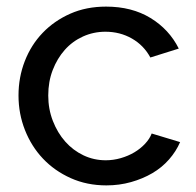

<svg xmlns="http://www.w3.org/2000/svg" viewBox="-20 -551 594 581"><path d="M302 10Q243 10 194 -12Q145 -34 110 -71Q75 -108 55.5 -157.5Q36 -207 36 -262Q36 -317 55 -366Q74 -415 109 -451.5Q144 -488 192.5 -509.5Q241 -531 301 -531Q379 -531 435.5 -496.5Q492 -462 521 -404L435 -377Q415 -414 379 -434.5Q343 -455 299 -455Q263 -455 231 -440.5Q199 -426 176 -400Q153 -374 139.5 -339Q126 -304 126 -262Q126 -221 140 -185Q154 -149 177.5 -122.5Q201 -96 232.5 -81Q264 -66 300 -66Q323 -66 345.5 -72.5Q368 -79 386.5 -90Q405 -101 419 -116Q433 -131 439 -147L525 -121Q513 -93 491.5 -68.5Q470 -44 441 -27Q412 -10 376.5 0Q341 10 302 10Z"/></svg>

Font: Rising Sun
Style: Regular
Weight: 400
Designer: Matt McInerney, Pablo Impallari, Rodrigo Fuenzalida (Raleway font), Stephen Hutchings (Greek), Cristiano Sobral (main ch
Foundry: The Rising Sun Project Authors
Version: Version 4.327; ttfautohint (v1.8.4.7-5d5b-dirty)